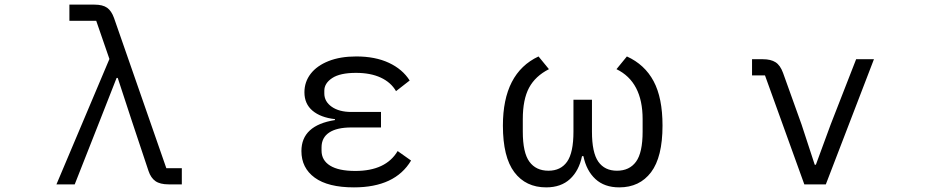

<svg xmlns="http://www.w3.org/2000/svg" viewBox="-20 -797 4040 830"><path d="M224 0 453 -542 396 -707H280V-777H388Q424 -777 443 -763.5Q462 -750 473 -719L699 -70H766V0H709Q672 0 652 -14Q632 -28 622 -58L550 -274L489 -460H484L411 -274L303 0Z M1283 -144Q1283 -255 1428 -278V-282Q1366 -289 1331 -318.5Q1296 -348 1296 -398Q1296 -443 1323 -478Q1350 -513 1400.5 -533Q1451 -553 1520 -553Q1602 -553 1661 -525.5Q1720 -498 1751 -449L1692 -403Q1670 -441 1626 -461.5Q1582 -482 1519 -482Q1450 -482 1416 -459.5Q1382 -437 1382 -405V-393Q1382 -358 1414 -335.5Q1446 -313 1499 -313H1627V-246H1499Q1436 -246 1403 -224Q1370 -202 1370 -160V-146Q1370 -104 1407 -81Q1444 -58 1516 -58Q1648 -58 1699 -144L1757 -103Q1688 13 1510 13Q1398 13 1340.5 -29Q1283 -71 1283 -144Z M2154 -254Q2154 -481 2308 -553L2353 -498Q2294 -468 2267 -417.5Q2240 -367 2240 -282V-228Q2240 -137 2268.5 -98Q2297 -59 2351 -59Q2404 -59 2431.5 -98Q2459 -137 2459 -228V-366H2539V-228Q2539 -137 2566.5 -98Q2594 -59 2647 -59Q2701 -59 2729.5 -98Q2758 -137 2758 -228V-282Q2758 -443 2645 -498L2690 -553Q2767 -518 2805.5 -446Q2844 -374 2844 -254Q2844 -118 2794.5 -52.5Q2745 13 2657 13Q2593 13 2554 -23Q2515 -59 2502 -122H2496Q2483 -59 2444 -23Q2405 13 2341 13Q2253 13 2203.5 -52.5Q2154 -118 2154 -254Z M3457 0 3287 -471H3231V-541H3278Q3312 -541 3332.5 -528Q3353 -515 3365 -482L3445 -259L3502 -85H3507L3571 -259L3681 -541H3758L3550 0Z"/></svg>

Font: IBM Plex Sans JP
Style: Regular
Weight: 400
Designer: Mike Abbink; Paul van der Laan; Pieter van Rosmalen; Wujin Sim; Yejin Wi; Jinhee Kim; Boomi Park; Yona Kim; Kichan Ma
Foundry: Sandoll Inc.
Version: Version 1.000